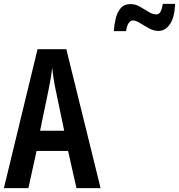

<svg xmlns="http://www.w3.org/2000/svg" viewBox="-20 -967 920 987"><path d="M373 0 330 -191H168L126 0H0L173 -714H321L497 0ZM267 -501Q260 -533 255.5 -563.5Q251 -594 248 -619Q243 -568 229 -502L186 -295H310ZM565 -807Q567 -838 574.5 -870.5Q582 -903 600 -924.5Q618 -946 650 -946Q676 -946 699 -933Q722 -920 743 -906.5Q764 -893 784 -893Q798 -893 805.5 -907.5Q813 -922 817 -947H880Q878 -879 854 -843.5Q830 -808 795 -808Q770 -808 745.5 -821.5Q721 -835 699.5 -848.5Q678 -862 663 -862Q651 -862 641.5 -848.5Q632 -835 628 -807Z"/></svg>

Font: Noto Sans Thai Looped ExtraCondensed SemiBold
Style: Regular
Weight: 600
Width: 2
Designer: Sasikarn Vongin, Ben Mitchell
Foundry: The Fontpad Ltd
Version: Version 1.001; ttfautohint (v1.8.4.7-5d5b)